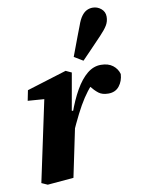

<svg xmlns="http://www.w3.org/2000/svg" viewBox="-89 -849 682 921"><g transform="rotate(-10 252.5 -388.5)"><path d="M229 -201 219 -305H245Q267 -367 293.5 -413.5Q320 -460 351 -485.5Q382 -511 418 -511Q454 -511 476 -494Q498 -477 505 -451Q503 -417 484 -393Q465 -369 431 -369Q401 -369 383.5 -382.5Q366 -396 347 -420L332 -438L384 -426L357 -423Q335 -399 315 -368.5Q295 -338 274.5 -297.5Q254 -257 229 -201ZM39 -2 129 -425 178 -392 43 -402 53 -452 247 -512 275 -499 243 -318 260 -316 244 -235Q231 -173 219 -115Q207 -57 195 0L68 11ZM297 -571Q306 -595 315 -619Q324 -643 333 -667Q342 -691 351 -714Q361 -743 373 -759Q385 -775 398.5 -781.5Q412 -788 427 -788Q450 -788 468 -773Q486 -758 486 -734Q486 -711 474.5 -692Q463 -673 439 -648Q423 -631 406 -613.5Q389 -596 373 -579Q357 -562 340 -545Z"/></g></svg>

Font: Source Serif 4
Style: Bold Italic
Weight: 700
Italic angle: -12°
Designer: Frank Grießhammer
Foundry: Adobe Systems Incorporated
Version: Version 4.004;hotconv 1.0.116;makeotfexe 2.5.65601